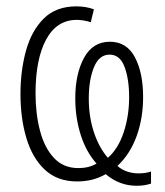

<svg xmlns="http://www.w3.org/2000/svg" viewBox="-20 -561 519 604"><path d="M220.2 -541Q250.5 -541 275.4 -531.7L265.6 -491.2Q252.9 -495.1 241.5 -496.8Q230 -498.5 221.7 -498.5Q158.7 -498.5 125.2 -436.8Q91.8 -375 91.8 -267.1Q91.8 -202.6 106 -149.2Q120.1 -95.7 149.9 -64Q179.7 -32.2 226.6 -32.2Q259.8 -32.2 283.7 -46.4Q251 -83 233.9 -136.7Q216.8 -190.4 216.8 -251.5Q216.8 -328.6 244.4 -379.2Q272 -429.7 325.7 -429.7Q378.4 -429.7 404.3 -381.1Q430.2 -332.5 430.2 -255.4Q430.2 -189.5 409.9 -133.1Q389.6 -76.7 349.6 -39.1Q362.3 -27.3 379.6 -21.5Q397 -15.6 415.5 -15.6Q438.5 -15.6 455.1 -21.5V16.6Q446.3 19.5 435.1 21.5Q423.8 23.4 409.7 23.4Q355.5 23.4 312.5 -13.2Q273.4 9.8 222.7 9.8Q160.6 9.8 121.3 -26.9Q82 -63.5 63.2 -126Q44.4 -188.5 44.4 -265.6Q44.4 -338.9 61.8 -401.6Q79.1 -464.4 117.7 -502.7Q156.2 -541 220.2 -541ZM324.7 -389.2Q292 -389.2 275.6 -349.6Q259.3 -310.1 259.3 -251Q259.3 -193.4 275.4 -145Q291.5 -96.7 319.3 -64.5Q352.1 -93.3 369.1 -144.8Q386.2 -196.3 386.2 -255.4Q386.2 -312 371.8 -350.6Q357.4 -389.2 324.7 -389.2Z"/></svg>

Font: Open Sans Condensed Light
Style: Regular
Weight: 300
Width: 3
Designer: Monotype Design Team
Foundry: Monotype Imaging Inc.
Version: Version 3.003; ttfautohint (v1.8.4)